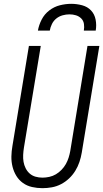

<svg xmlns="http://www.w3.org/2000/svg" viewBox="-20 -975 540 1003"><path d="M202 8Q174 8 147.5 2Q121 -4 100 -19Q79 -34 65.5 -56Q52 -78 45.5 -104Q39 -130 39.5 -157.5Q40 -185 45 -213L131 -735H193L105 -204Q102 -185 101 -166Q100 -147 103 -129.5Q106 -112 114 -96Q122 -80 135 -68.5Q148 -57 165.5 -52Q183 -47 202 -47Q219 -47 237.5 -51Q256 -55 272 -64.5Q288 -74 301.5 -88Q315 -102 324 -118Q333 -134 338.5 -151.5Q344 -169 347 -186L437 -735H499L407 -177Q403 -153 395 -129Q387 -105 373.5 -83Q360 -61 341 -43Q322 -25 299 -13Q276 -1 251 3.5Q226 8 202 8ZM178 -815Q183 -844 197.5 -872.5Q212 -901 237.5 -920.5Q263 -940 293 -947.5Q323 -955 352 -955Q381 -955 409 -947.5Q437 -940 455.5 -920.5Q474 -901 479.5 -872.5Q485 -844 480 -815H418Q421 -833 418.5 -850Q416 -867 404.5 -878.5Q393 -890 377 -895Q361 -900 343 -900Q325 -900 307 -895Q289 -890 274.5 -878.5Q260 -867 251.5 -850Q243 -833 240 -815Z"/></svg>

Font: Iosevka SS18 Light
Style: Italic
Weight: 300
Italic angle: -9°
Monospace: yes
Designer: Belleve Invis
Foundry: Belleve Invis
Version: Version 25.1.1; ttfautohint (v1.8.4)